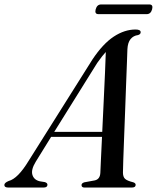

<svg xmlns="http://www.w3.org/2000/svg" viewBox="-58 -842 705 862"><path d="M102.5 -116Q80.5 -80 87.5 -57Q94.5 -34 121 -28L143 -24.5Q155 -21 155 -12.5Q155 0 137 0H-20.5Q-38.5 0 -38.5 -11.5Q-38.5 -21.5 -19 -29.5Q22 -40 70 -119L357 -575Q404 -645.5 452.5 -677.5Q501 -709.5 550.5 -709.5Q574 -709.5 573.5 -697Q573.5 -688 561.5 -684.5Q541 -682 528.2 -666.5Q515.5 -651 514 -621Q513.5 -606 512 -564.2Q510.5 -522.5 508.2 -465Q506 -407.5 503.8 -344.8Q501.5 -282 499.2 -224.2Q497 -166.5 495.5 -124.5Q494 -82.5 494 -67.5Q494 -48.5 503 -39.5Q512 -30.5 540.5 -23.5Q551 -20 551 -12Q551 0 533.5 0H321.5Q308 0 308 -11Q308 -19.5 320.5 -23.5L367 -32Q391 -37 392.5 -66Q393 -83 395.2 -126.8Q397.5 -170.5 400 -227.5H171.5ZM378.5 -559.5 185.5 -250H401Q404 -316 407.5 -386.5Q411 -457 413.5 -516.5Q416 -576 417 -608.5Q410 -601 400.5 -589.2Q391 -577.5 378.5 -559.5ZM371.5 -800Q377.5 -822 396 -822H612.5Q630.5 -822 625 -800.5Q619 -778.5 600.5 -778.5H384Q366 -778.5 371.5 -800Z"/></svg>

Font: Fraunces 72pt S000
Style: Italic
Weight: 400
Italic angle: -16°
Version: Version 1.000; ttfautohint (v1.8.3)